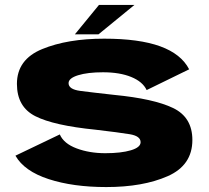

<svg xmlns="http://www.w3.org/2000/svg" viewBox="-20 -752 844 777"><path d="M410 5Q275.5 5 176.8 -27.2Q78 -59.5 42.5 -122L222 -208Q238 -171 290 -151.5Q342 -132 406 -132Q470 -132 509.5 -143.8Q549 -155.5 549 -176.5Q549 -201.5 505.2 -208.8Q461.5 -216 367.5 -227Q197.5 -244 123 -281.8Q48.5 -319.5 48.5 -412.5Q48.5 -511.5 151 -553.5Q253.5 -595.5 401.5 -595.5Q543.5 -595.5 628.5 -564.5Q713.5 -533.5 745.5 -471.5L573.5 -387.5Q557.5 -421.5 511 -440.5Q464.5 -459.5 397 -459.5Q334.5 -459.5 296 -447.5Q257.5 -435.5 257.5 -415.5Q257.5 -390.5 304.5 -384.2Q351.5 -378 442 -368Q602 -352.5 680.2 -315Q758.5 -277.5 758.5 -185.5Q758.5 -83 658.5 -39Q558.5 5 410 5ZM283 -613 380.5 -732H524L378.5 -613Z"/></svg>

Font: Anybody ExtraExpanded ExtraBold
Style: Regular
Weight: 800
Width: 8
Designer: Tyler Finck
Foundry: Etcetera Type Company
Version: Version 1.010; ttfautohint (v1.8.3) -l 8 -r 50 -G 200 -x 14 